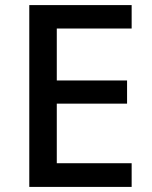

<svg xmlns="http://www.w3.org/2000/svg" viewBox="-20 -734 597 754"><path d="M497 0H95V-714H497V-622H203V-418H479V-327H203V-93H497Z"/></svg>

Font: Noto Sans Tamil Medium
Style: Regular
Weight: 500
Designer: Jelle Bosma - Monotype Design Team
Foundry: Monotype Imaging Inc.
Version: Version 2.004; ttfautohint (v1.8.4.7-5d5b)